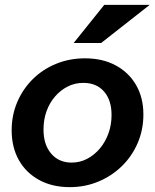

<svg xmlns="http://www.w3.org/2000/svg" viewBox="-20 -760 637 790"><path d="M267 10Q195 10 141 -19.5Q87 -49 57.5 -101.5Q28 -154 28 -224Q28 -286 51 -340Q74 -394 115 -434.5Q156 -475 211 -497.5Q266 -520 330 -520Q402 -520 456 -491Q510 -462 540 -410Q570 -358 570 -289Q570 -226 546.5 -171.5Q523 -117 481.5 -76.5Q440 -36 385 -13Q330 10 267 10ZM275 -91Q309 -91 338.5 -106.5Q368 -122 390.5 -148.5Q413 -175 426 -210.5Q439 -246 439 -287Q439 -348 408 -383.5Q377 -419 323 -419Q288 -419 258.5 -404Q229 -389 206.5 -363Q184 -337 171.5 -302.5Q159 -268 159 -227Q159 -165 190.5 -128Q222 -91 275 -91ZM396 -583H283L409 -740H596Z"/></svg>

Font: Instrument Sans SemiBold
Style: Italic
Weight: 600
Italic angle: -13°
Designer: Rodrigo Fuenzalida
Foundry: fragTYPE
Version: Version 1.000;gftools[0.9.28]